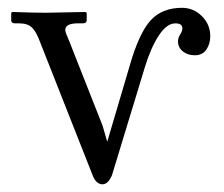

<svg xmlns="http://www.w3.org/2000/svg" viewBox="-20 -462 577 494"><path d="M431.2 -401.9Q409.2 -401.9 388.7 -370.8Q368.2 -339.8 353 -290L268.1 -11.2Q258.3 11.7 244.1 12.2Q228 12.2 219.2 -8.8L83 -354Q73.2 -380.9 62 -391.4Q50.8 -401.9 29.8 -401.9H19Q9.3 -401.9 8.8 -409.2V-429.2L12.2 -431.2Q65.4 -429.2 99.1 -429.2L199.2 -431.2L203.1 -429.2V-410.2Q203.1 -402.3 193.8 -401.9H176.8Q147.9 -400.9 147.9 -384.8Q147.9 -378.9 158.2 -356L244.1 -138.2L255.9 -97.2L314 -293.9Q337.9 -377 367.4 -409.4Q397 -441.9 448.2 -441.9Q478 -441.9 499.5 -420.4Q521 -398.9 521 -369.1Q521 -349.1 511 -334.5Q501 -319.8 481 -319.8Q462.9 -319.8 450.4 -329.8Q438 -339.8 438 -356Q438 -364.7 443.6 -373.3Q449.2 -381.8 449.2 -389.2Q449.2 -401.9 431.2 -401.9Z"/></svg>

Font: Linux Libertine Display
Style: Regular
Weight: 400
Designer: Philipp H. Poll
Foundry: Philipp H. Poll
Version: Version 5.0.9